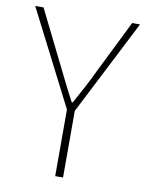

<svg xmlns="http://www.w3.org/2000/svg" viewBox="-77 -716 590 772"><g transform="rotate(10 218.0 -330.0)"><path d="M202 0H234V-272L432 -660H400L294 -446C272 -398 246 -352 220 -304H216C190 -352 168 -398 144 -446L38 -660H4L202 -272V0Z"/></g></svg>

Font: Assistant ExtraLight
Style: Regular
Weight: 275
Designer: Hebrew By Ben Nathan, Latin by Paul Hunt
Version: Version 2.001;PS 002.001;hotconv 1.0.88;makeotf.lib2.5.64775